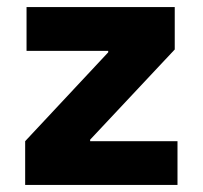

<svg xmlns="http://www.w3.org/2000/svg" viewBox="-20 -524 574 544"><path d="M51.3 -124H231.4H482.9V0H51.3ZM290.5 -379.9 286.6 -372.1V-387.7L475.1 -383.8L231.4 -124L235.4 -131.8V-116.2L51.3 -124ZM55.2 -503.9H475.1V-383.8L290.5 -379.9H55.2Z"/></svg>

Font: Wanted Sans Variable
Style: Regular
Weight: 400
Designer: Original Design by Kil Hyung-jin and Kang Hanbin, Wanted Lab, Inc; Hangeul from Source Han Sans by Jang Soo-young and Ka
Foundry: Wanted Lab, Inc.
Version: Version 1.003;Glyphs 3.2 (3227)